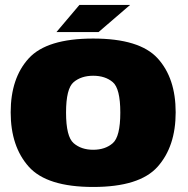

<svg xmlns="http://www.w3.org/2000/svg" viewBox="-20 -757 766 782"><path d="M359.5 4.5Q548.5 4.5 622 -78Q695.5 -160.5 695.5 -299.5Q695.5 -439 622 -519.5Q548.5 -600 359.5 -600Q171 -600 97.2 -519.5Q23.5 -439 23.5 -299.5Q23.5 -160.5 97.2 -78Q171 4.5 359.5 4.5ZM359.5 -147Q311 -147 280 -173.8Q249 -200.5 249 -298.5Q249 -396.5 280 -422.5Q311 -448.5 359.5 -448.5Q408.5 -448.5 439.2 -422.5Q470 -396.5 470 -298.5Q470 -200.5 439.2 -173.8Q408.5 -147 359.5 -147ZM210 -626.5H381.5L510 -737H303.5Z"/></svg>

Font: Anybody Thin Black
Style: Regular
Weight: 900
Version: Version 1.113;gftools[0.9.25]